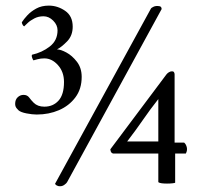

<svg xmlns="http://www.w3.org/2000/svg" viewBox="-20 -651 723 684"><path d="M593 -397Q598 -397 600 -393.5Q602 -390 602 -386V-143H636Q643 -137 645.5 -126Q648 -115 642 -104H604V0Q603 1 594.5 2Q586 3 575 3Q565 3 556.5 2Q548 1 544 -2V-104H383Q379 -105 376.5 -108Q374 -111 373 -119L573 -386Q576 -390 581.5 -393.5Q587 -397 593 -397ZM154 -631Q185 -631 212 -612.5Q239 -594 239 -556Q239 -524 219 -503.5Q199 -483 183 -475Q196 -475 216.5 -464Q237 -453 254 -431Q271 -409 271 -377Q271 -334 248.5 -304Q226 -274 190 -258.5Q154 -243 111 -243Q95 -243 74.5 -247Q54 -251 46 -258Q46 -258 40 -264.5Q34 -271 34 -281Q34 -296 43 -304.5Q52 -313 64 -313Q77 -313 84 -303.5Q91 -294 100 -285Q114 -271 138 -271Q169 -271 188.5 -292.5Q208 -314 208 -359Q208 -395 186.5 -419Q165 -443 138 -443Q125 -443 114 -440Q103 -437 99 -436Q96 -440 94 -447Q92 -452 94 -456Q130 -464 157.5 -485.5Q185 -507 185 -543Q185 -562 169.5 -577.5Q154 -593 135 -593Q117 -593 102.5 -585.5Q88 -578 78.5 -569Q69 -560 66 -557Q62 -559 59.5 -565Q57 -571 58 -572Q65 -583 77.5 -596.5Q90 -610 109 -620.5Q128 -631 154 -631ZM556 -619 219 -2Q217 2 208.5 8Q200 14 188 12Q181 10 178.5 7Q176 4 176 4L518 -621Q519 -623 527 -627Q535 -631 548 -629Q553 -628 554.5 -624.5Q556 -621 556 -619ZM544 -147V-298Q514 -260 490 -225Q466 -190 433 -147Z"/></svg>

Font: Amiri
Style: Regular
Weight: 400
Designer: Khaled Hosny
Version: Version 0.114